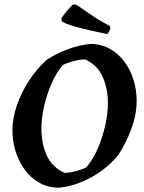

<svg xmlns="http://www.w3.org/2000/svg" viewBox="-20 -863 673 895"><path d="M256 12Q205 12 164.5 -10.5Q124 -33 96 -71Q68 -109 53 -156.5Q38 -204 38 -255Q38 -312 58.5 -371.5Q79 -431 114.5 -486Q150 -541 196 -583Q241 -613 296 -633.5Q351 -654 402 -658Q452 -658 492 -635.5Q532 -613 560 -575.5Q588 -538 602.5 -490.5Q617 -443 617 -393Q617 -329 592 -261.5Q567 -194 531 -140Q498 -99 453 -66.5Q408 -34 357 -13.5Q306 7 256 12ZM281 -57Q308 -58 337 -66Q366 -74 382 -83Q413 -118 435.5 -170Q458 -222 470.5 -278.5Q483 -335 483 -383Q483 -449 459 -504Q435 -559 378 -586Q351 -586 320.5 -577.5Q290 -569 273 -560Q243 -525 220.5 -474Q198 -423 185.5 -367.5Q173 -312 173 -264Q173 -195 197.5 -139.5Q222 -84 281 -57ZM480 -704Q291 -743 268 -764L266 -778Q279 -797 296.5 -817.5Q314 -838 323 -843L339 -839L434 -774L493 -741L494 -728Q491 -723 488 -716Q485 -709 480 -704Z"/></svg>

Font: Labrada SemiBold
Style: Italic
Weight: 600
Italic angle: -7°
Designer: Mercedes Jáuregui
Foundry: Omnibus-Type Team
Version: Version 1.000; ttfautohint (v1.8.4.7-5d5b)